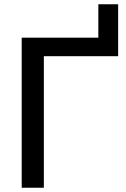

<svg xmlns="http://www.w3.org/2000/svg" viewBox="-20 -882 590 902"><path d="M82 0V-705H442V-862H535V-618H186V0Z"/></svg>

Font: Nunito Sans SemiBold
Style: Regular
Weight: 600
Designer: Vernon Adams
Foundry: Vernon Adams
Version: Version 3.101; ttfautohint (v1.8.4.7-5d5b);gftools[0.9.27]